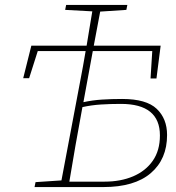

<svg xmlns="http://www.w3.org/2000/svg" viewBox="-20 -758 713 778"><path d="M244 -718 248 -738H496L492 -718L386 -711L360 -573H631L614 -440H590L597 -551H356L318 -344Q355 -352 393.5 -354.5Q432 -357 475 -357Q573 -357 615 -317Q657 -277 657 -211Q657 -113 591 -56.5Q525 0 399 0H120L124 -20L229 -27L304 -424Q310 -456 316 -488Q322 -520 327 -551H133L98 -441H74L107 -573H331Q337 -608 342.5 -643Q348 -678 354 -712ZM312 -313Q285 -168 261 -22H404Q469 -22 519.5 -43.5Q570 -65 599 -106.5Q628 -148 628 -209Q628 -337 470 -337Q426 -337 388 -334.5Q350 -332 314 -324Z"/></svg>

Font: Source Serif Pro ExtraLight
Style: Italic
Weight: 200
Italic angle: -12°
Designer: Frank Grießhammer
Foundry: Adobe Systems Incorporated
Version: Version 3.001;hotconv 1.0.111;makeotfexe 2.5.65597